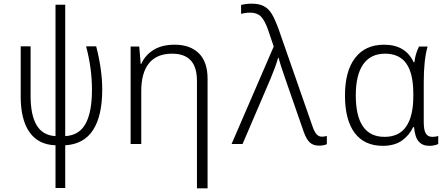

<svg xmlns="http://www.w3.org/2000/svg" viewBox="-20 -786 2440 1048"><path d="M283 7Q189 4 141 -64.5Q93 -133 93 -259V-533H147V-263Q147 -158 180 -102.5Q213 -47 283 -43V-760H336V-43Q412 -47 447 -110.5Q482 -174 482 -296Q482 -413 450 -533H505Q538 -406 538 -297Q538 -154 488 -76.5Q438 1 336 7V240H283Z M1113 -356V0V242H1055V-111V-344Q1055 -420 1021 -456.5Q987 -493 919 -493Q836 -493 793.5 -441Q751 -389 751 -289V0H693V-532H740L748 -437H751Q772 -485 818 -513.5Q864 -542 933 -542Q1018 -542 1065.5 -495Q1113 -448 1113 -356Z M1639 -63 1539 -351Q1510 -433 1501 -470H1498Q1485 -424 1457 -357L1304 0H1244L1474 -532L1443 -624Q1425 -675 1404 -696Q1383 -717 1346 -717Q1319 -717 1296 -710V-759Q1324 -766 1354 -766Q1394 -766 1420 -752.5Q1446 -739 1463.5 -710Q1481 -681 1500 -629L1688 -90Q1698 -63 1709.5 -51.5Q1721 -40 1737 -40Q1752 -40 1764 -44V1Q1746 9 1722 9Q1690 9 1671.5 -8Q1653 -25 1639 -63Z M1863 -265Q1863 -398 1918.5 -470Q1974 -542 2076 -542Q2194 -542 2238 -446H2242Q2246 -489 2267 -532H2314Q2293 -461 2293 -337V-119Q2293 -75 2304.5 -57Q2316 -39 2339 -39Q2359 -39 2372 -44V0Q2365 4 2351.5 7Q2338 10 2324 10Q2286 10 2265.5 -13.5Q2245 -37 2240 -92H2235Q2214 -47 2173.5 -18.5Q2133 10 2069 10Q1969 10 1916 -60.5Q1863 -131 1863 -265ZM2236 -260V-274Q2236 -385 2198 -439Q2160 -493 2082 -493Q2003 -493 1962.5 -435Q1922 -377 1922 -266Q1922 -39 2079 -39Q2159 -39 2197.5 -96Q2236 -153 2236 -260Z"/></svg>

Font: Noto Sans Mono UI Light
Style: Regular
Weight: 300
Monospace: yes
Designer: Monotype Design team
Foundry: Monotype Imaging Inc.
Version: Version 1.000